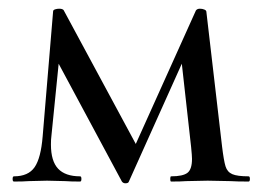

<svg xmlns="http://www.w3.org/2000/svg" viewBox="-20 -417 604 441"><path d="M551 0Q524 0 509 -1L457 -2L408 -1Q396 0 373 0Q371 0 371 -6Q371 -12 373 -12Q400 -12 410.5 -20Q421 -28 421 -52Q421 -59 419 -79L395 -294L431 -345L276 0Q275 4 268 4Q263 4 260 0L107 -285L120 -323L98 -104Q97 -97 97 -85Q97 -47 113.5 -29.5Q130 -12 164 -12Q167 -12 167 -6Q167 0 164 0Q142 0 130 -1L88 -2L46 -1Q34 0 12 0Q9 0 9 -6Q9 -12 12 -12Q45 -12 59.5 -33Q74 -54 78 -104L102 -391Q102 -394 106.5 -395.5Q111 -397 116 -397Q123 -397 126 -394L298 -75L280 -60L430 -393Q433 -397 439 -397Q445 -397 449.5 -395Q454 -393 454 -390L490 -81Q494 -48 498 -35Q502 -22 513.5 -17Q525 -12 551 -12Q554 -12 554 -6Q554 0 551 0Z"/></svg>

Font: Cormorant Garamond Medium
Style: Regular
Weight: 500
Designer: Christian Thalmann (Catharsis Fonts)
Foundry: Catharsis Fonts
Version: Version 4.000